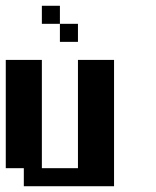

<svg xmlns="http://www.w3.org/2000/svg" viewBox="-20 -645 540 665"><path d="M187.5 -562.5V-625H125V-562.5ZM250 -500V-562.5H187.5V-500ZM250 -437.5V-62.5H125V-437.5H0V-62.5H62.5V0H375V-437.5Z"/></svg>

Font: Chicago Kare
Style: Regular
Weight: 400
Designer: Duane King
Version: Version 1.001;hotconv 1.0.109;makeotfexe 2.5.65596